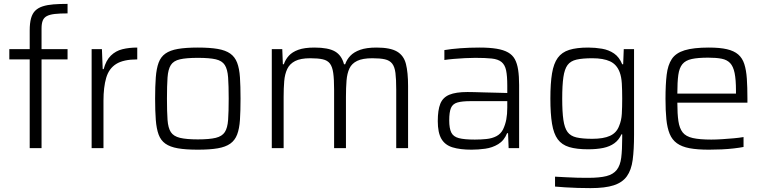

<svg xmlns="http://www.w3.org/2000/svg" viewBox="-20 -763 3939 989"><path d="M133 0V-457H28V-510H133V-606Q133 -644 140 -669Q147 -694 162 -708.5Q177 -723 200.5 -730.5Q224 -738 255.5 -740.5Q287 -743 328 -743V-694Q287 -694 261.5 -691Q236 -688 221 -680Q206 -672 200 -656.5Q194 -641 194 -616V-510H328V-457H194V0Z M452 0V-510H505L509 -407H514Q526 -452 551 -476.5Q576 -501 610.5 -509.5Q645 -518 687 -518V-457Q616 -457 578.5 -433.5Q541 -410 527 -362Q513 -314 513 -244V0Z M999 8Q937 8 896.5 1Q856 -6 832 -23Q808 -40 797 -70Q786 -100 782.5 -145.5Q779 -191 779 -255Q779 -319 782.5 -364.5Q786 -410 797 -440Q808 -470 832 -487Q856 -504 896.5 -511Q937 -518 999 -518Q1061 -518 1101.5 -511Q1142 -504 1166 -487Q1190 -470 1201.5 -440Q1213 -410 1216 -364.5Q1219 -319 1219 -255Q1219 -191 1216 -145.5Q1213 -100 1201.5 -70Q1190 -40 1166 -23Q1142 -6 1101.5 1Q1061 8 999 8ZM999 -45Q1059 -45 1091.5 -53Q1124 -61 1138 -82.5Q1152 -104 1155 -145.5Q1158 -187 1158 -255Q1158 -322 1155 -364Q1152 -406 1138 -428Q1124 -450 1091.5 -457.5Q1059 -465 999 -465Q940 -465 907 -457.5Q874 -450 860 -428Q846 -406 843 -364Q840 -322 840 -255Q840 -187 843 -145.5Q846 -104 860 -82.5Q874 -61 907 -53Q940 -45 999 -45Z M1380 0V-510H1434L1437 -432H1442Q1450 -456 1467.5 -475.5Q1485 -495 1516.5 -506.5Q1548 -518 1600 -518Q1671 -518 1705.5 -498Q1740 -478 1752 -432H1758Q1766 -456 1784.5 -475.5Q1803 -495 1835.5 -506.5Q1868 -518 1920 -518Q1990 -518 2025 -497.5Q2060 -477 2071 -433.5Q2082 -390 2082 -320V0H2021V-301Q2021 -355 2017 -387Q2013 -419 2000 -435.5Q1987 -452 1962.5 -457.5Q1938 -463 1898 -463Q1848 -463 1820 -449.5Q1792 -436 1780 -410.5Q1768 -385 1765 -348Q1762 -311 1762 -264V0H1701V-301Q1701 -355 1696.5 -387Q1692 -419 1679.5 -435.5Q1667 -452 1642.5 -457.5Q1618 -463 1578 -463Q1528 -463 1500 -448.5Q1472 -434 1459.5 -407.5Q1447 -381 1444 -344.5Q1441 -308 1441 -264V0Z M2409 8Q2350 8 2311 -4Q2272 -16 2253.5 -48Q2235 -80 2235 -139Q2235 -196 2248 -228.5Q2261 -261 2294.5 -275Q2328 -289 2388 -289Q2399 -289 2422 -288.5Q2445 -288 2475 -287Q2505 -286 2535.5 -285.5Q2566 -285 2593 -284V-322Q2593 -372 2587 -400.5Q2581 -429 2563.5 -443.5Q2546 -458 2513 -461.5Q2480 -465 2428 -465Q2405 -465 2375 -463.5Q2345 -462 2316.5 -459.5Q2288 -457 2269 -454V-505Q2304 -511 2351 -514.5Q2398 -518 2450 -518Q2502 -518 2538 -512Q2574 -506 2597 -493Q2620 -480 2632 -458Q2644 -436 2649 -403Q2654 -370 2654 -325V0H2600L2597 -77H2592Q2577 -39 2546.5 -20.5Q2516 -2 2479.5 3Q2443 8 2409 8ZM2426 -44Q2457 -44 2486 -47Q2515 -50 2537 -61.5Q2559 -73 2571 -96Q2583 -121 2588 -148Q2593 -175 2593 -209V-242H2404Q2360 -242 2336 -235Q2312 -228 2303 -207Q2294 -186 2294 -143Q2294 -102 2304.5 -80.5Q2315 -59 2343.5 -51.5Q2372 -44 2426 -44Z M3022 206Q2990 206 2956 205Q2922 204 2891.5 202Q2861 200 2839 198V147Q2865 148 2895.5 150Q2926 152 2955.5 152.5Q2985 153 3010 153Q3069 153 3104 144Q3139 135 3157 112Q3175 89 3180 49Q3185 9 3185 -53V-71H3181Q3168 -42 3144.5 -25Q3121 -8 3087.5 -1Q3054 6 3009 6Q2950 6 2912 -5.5Q2874 -17 2853 -45.5Q2832 -74 2823.5 -125.5Q2815 -177 2815 -255Q2815 -334 2823.5 -385Q2832 -436 2853 -465Q2874 -494 2912 -506Q2950 -518 3010 -518Q3046 -518 3081 -512Q3116 -506 3143 -487.5Q3170 -469 3185 -432H3190L3193 -510H3246V-69Q3246 8 3239 60.5Q3232 113 3209 145Q3186 177 3141.5 191.5Q3097 206 3022 206ZM3031 -48Q3089 -48 3122.5 -63.5Q3156 -79 3169 -114Q3181 -142 3183 -176.5Q3185 -211 3185 -255Q3185 -299 3183 -333Q3181 -367 3172 -391Q3157 -431 3122.5 -447Q3088 -463 3031 -463Q2981 -463 2950 -456Q2919 -449 2903.5 -428Q2888 -407 2882 -365.5Q2876 -324 2876 -255Q2876 -187 2882 -145.5Q2888 -104 2903.5 -83Q2919 -62 2950 -55Q2981 -48 3031 -48Z M3632 8Q3572 8 3532 0.5Q3492 -7 3467 -25Q3442 -43 3429.5 -73.5Q3417 -104 3412.5 -148.5Q3408 -193 3408 -254Q3408 -327 3414 -377.5Q3420 -428 3440.5 -459Q3461 -490 3506.5 -504Q3552 -518 3631 -518Q3688 -518 3724.5 -509.5Q3761 -501 3782.5 -482.5Q3804 -464 3814 -433Q3824 -402 3827 -358Q3830 -314 3830 -255V-234H3469Q3469 -176 3474.5 -139Q3480 -102 3496.5 -81Q3513 -60 3548.5 -52Q3584 -44 3644 -44Q3669 -44 3699 -46Q3729 -48 3758 -50.5Q3787 -53 3810 -57V-6Q3790 -2 3760 1.5Q3730 5 3697 6.5Q3664 8 3632 8ZM3771 -263V-296Q3771 -353 3764 -387Q3757 -421 3741 -438Q3725 -455 3697.5 -460.5Q3670 -466 3628 -466Q3575 -466 3543 -459Q3511 -452 3495 -432.5Q3479 -413 3474 -377Q3469 -341 3469 -281H3790Z"/></svg>

Font: Saira Thin Light
Style: Regular
Weight: 300
Version: Version 1.101